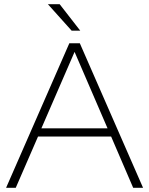

<svg xmlns="http://www.w3.org/2000/svg" viewBox="-20 -894 710 914"><path d="M335 -647 177 -283H492ZM55 0H9L310 -688H360L661 0H614L509 -244H161ZM264 -874 362 -748H321L208 -874Z"/></svg>

Font: Roundo Light
Style: Regular
Weight: 300
Designer: Namrata Goyal (Gurmukhi), Shiva Nallaperumal (Latin)
Foundry: Indian Type Foundry
Version: Version 1.000;PS 1.0;hotconv 1.0.88;makeotf.lib2.5.647800